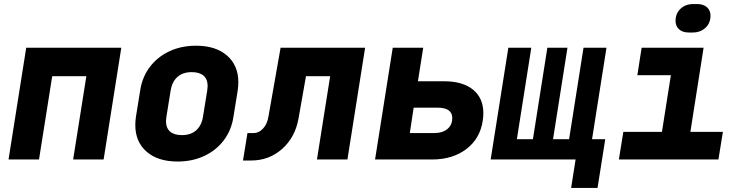

<svg xmlns="http://www.w3.org/2000/svg" viewBox="-20 -785 3640 945"><path d="M172 0H22L109 -550H577L490 0H340L405 -410H237Z M646 -169Q646 -189 649 -210L670 -340Q680 -406 717.5 -455.5Q755 -505 813.5 -532.5Q872 -560 945 -560Q1042 -560 1097.5 -511.5Q1153 -463 1153 -381Q1153 -361 1150 -340L1129 -210Q1119 -144 1081.5 -94.5Q1044 -45 985.5 -17.5Q927 10 854 10Q757 10 701.5 -38.5Q646 -87 646 -169ZM979 -210 1000 -340Q1002 -354 1002 -361Q1002 -395 982 -412.5Q962 -430 924 -430Q880 -430 853.5 -406.5Q827 -383 820 -340L799 -210Q797 -196 797 -189Q797 -155 817 -137.5Q837 -120 875 -120Q919 -120 945.5 -143.5Q972 -167 979 -210Z M1176 5 1198 -130H1228Q1254 -130 1274.5 -152Q1295 -174 1301 -210L1361 -550H1777L1690 0H1540L1605 -410H1486L1449 -200Q1432 -108 1368 -51.5Q1304 5 1216 5Z M1826 0 1913 -550H2063L2037 -385H2166Q2258 -385 2308.5 -343.5Q2359 -302 2359 -228Q2359 -211 2356 -191Q2343 -103 2275.5 -51.5Q2208 0 2106 0ZM2117 -130Q2158 -130 2182 -150Q2206 -170 2206 -204Q2206 -229 2188 -242Q2170 -255 2136 -255H2016L1997 -130Z M2921 140H2791L2813 0H2395L2482 -550H2595L2524 -100H2603L2674 -550H2773L2702 -100H2781L2852 -550H2965L2894 -100H2959Z M3370 -625Q3340 -625 3322.5 -640.5Q3305 -656 3305 -682Q3305 -719 3329.5 -742Q3354 -765 3392 -765H3412Q3442 -765 3459.5 -749.5Q3477 -734 3477 -708Q3477 -671 3452 -648Q3427 -625 3389 -625ZM3516 0H3026L3048 -136H3238L3282 -415H3117L3138 -550H3443L3378 -136H3538Z"/></svg>

Font: JetBrains Mono Extra Bold
Style: Italic
Weight: 800
Italic angle: -9°
Monospace: yes
Designer: Philipp Nurullin, Konstantin Bulenkov
Foundry: JetBrains
Version: 2.002